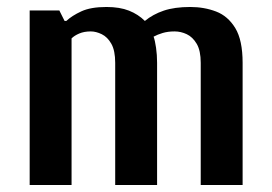

<svg xmlns="http://www.w3.org/2000/svg" viewBox="-20 -530 780 550"><path d="M65 0V-500H150L165 -470H170Q186 -485 213 -497.5Q240 -510 285 -510Q323 -510 349.5 -499.5Q376 -489 395 -470Q418 -489 449 -499.5Q480 -510 525 -510Q565 -510 599 -497Q633 -484 654 -449.5Q675 -415 675 -350V0H555V-350Q555 -385 543.5 -404.5Q532 -424 515 -432Q498 -440 480 -440Q461 -440 446 -435.5Q431 -431 420 -425Q424 -414 427 -393.5Q430 -373 430 -350V0H310V-350Q310 -385 299 -404.5Q288 -424 271.5 -432Q255 -440 240 -440Q221 -440 207 -434Q193 -428 185 -420V0Z"/></svg>

Font: Cuprum
Style: Regular
Weight: 400
Designer: Jovanny Lemonad
Foundry: Jovanny Lemonad
Version: Version 3.000